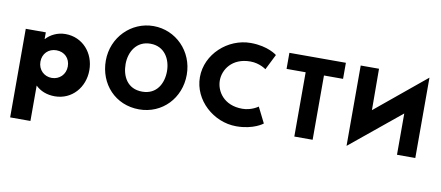

<svg xmlns="http://www.w3.org/2000/svg" viewBox="-81 -1060 3792 1650"><g transform="rotate(10 1814.5 -234.5)"><path d="M477.5 -257C477.5 -186 424.5 -136 357.5 -136C291.5 -136 238.5 -186 238.5 -257C238.5 -327 288.5 -377 357.5 -377C429.5 -377 477.5 -327 477.5 -257ZM665.5 -257C665.5 -407 560.5 -528 410.5 -528C340.5 -528 280.5 -497 242.5 -455H240.5V-513H65.5V260H242.5V-49C284.5 -8 341.5 15 410.5 15C560.5 15 665.5 -107 665.5 -257Z M962.9 -363.9C962.9 -468.5 1020.7 -573 1143.9 -573C1268 -573 1324.1 -468.5 1324.1 -363.9C1324.1 -259.4 1271.4 -154.8 1143.9 -154.8C1013 -154.8 962.9 -259.4 962.9 -363.9ZM790.3 -363.9C790.3 -159.1 936.5 -0.1 1143.9 -0.1C1345.4 -0.1 1496.7 -159.1 1496.7 -363.9C1496.7 -568.8 1338.6 -726.9 1143.9 -726.9C951 -726.9 790.3 -568.8 790.3 -363.9Z M2016 -159.4C1855.3 -159.4 1784.8 -271.6 1784.8 -365.9C1784.8 -459.4 1855.3 -571.6 2016 -571.6C2097.5 -571.6 2153.7 -528.3 2153.7 -528.3L2221.7 -664.3C2221.7 -664.3 2143.5 -728.9 1991.3 -728.9C1792.4 -728.9 1611.3 -565.7 1611.3 -364.2C1611.3 -163.6 1793.2 -2.1 1991.3 -2.1C2143.5 -2.1 2221.7 -66.7 2221.7 -66.7L2153.7 -202.7C2153.7 -202.7 2097.5 -159.4 2016 -159.4Z M2332.5 -562.9H2499.1V-1.9H2658.9V-562.9H2825.5V-703.1H2332.5Z M3555 -0.9V-702.1L3116.5 -340.9L3114.8 -702.1H2955V-0.9L3395.2 -361.3V-0.9Z"/></g></svg>

Font: Sztylet
Style: Bd
Weight: 700
Foundry: Cannot Into Space Fonts, PlusOne Fonts
Version: Version 0.12